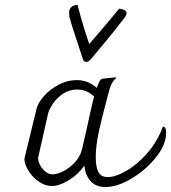

<svg xmlns="http://www.w3.org/2000/svg" viewBox="-20 -740 688 772"><path d="M648 -205Q648 -159 607.5 -108Q567 -57 509.5 -22.5Q452 12 404 12Q365 12 344 -12Q323 -36 319 -74Q294 -38 256 -15Q218 8 188 8Q162 8 136.5 -9.5Q111 -27 95 -52.5Q79 -78 78 -101L127 -303Q133 -327 157.5 -354.5Q182 -382 217 -400Q252 -418 288 -418Q334 -418 369 -387Q378 -411 382.5 -417Q387 -423 396 -424L445 -429L448 -427Q428 -411 419 -377Q388 -261 376.5 -206Q365 -151 365 -109Q365 -67 376 -47.5Q387 -28 413 -28Q445 -28 489.5 -54Q534 -80 574 -126.5Q614 -173 635 -231Q648 -231 648 -205ZM309 -137 328 -219Q332 -239 342 -283.5Q352 -328 358 -352Q330 -380 290 -380Q259 -380 234 -363.5Q209 -347 193 -323.5Q177 -300 173 -282L133 -104Q135 -79 153 -59Q171 -39 192 -39Q209 -39 233.5 -51Q258 -63 279.5 -85.5Q301 -108 309 -137ZM489 -687Q489 -679 478 -665Q452 -631 416.5 -587.5Q381 -544 353 -511Q344 -500 338.5 -495.5Q333 -491 328 -491Q317 -491 314 -500Q267 -641 260 -669Q258 -677 258 -691Q258 -703 267 -711.5Q276 -720 292 -720Q311 -644 339 -563Q420 -657 459 -705Q467 -705 478 -700.5Q489 -696 489 -687Z"/></svg>

Font: Charmonman
Style: Regular
Weight: 400
Designer: Ekaluck Peanpanawate
Foundry: Cadson Demak Co.,Ltd.
Version: Version 1.000; ttfautohint (v1.6)